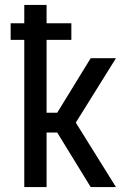

<svg xmlns="http://www.w3.org/2000/svg" viewBox="-20 -755 540 775"><path d="M78 0V-594H23V-661H78V-735H168V-661H268V-594H168V-300H211L346 -520H448L286 -260L448 0H346L211 -220H168V0Z"/></svg>

Font: Iosevka SS10 Medium
Style: Regular
Weight: 500
Monospace: yes
Designer: Belleve Invis
Foundry: Belleve Invis
Version: Version 28.0.6; ttfautohint (v1.8.4)